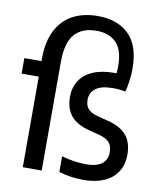

<svg xmlns="http://www.w3.org/2000/svg" viewBox="-90 -889 805 970"><g transform="rotate(10 312.0 -404.0)"><path d="M601.5 -153.5Q601.5 -103 578 -66Q554.5 -29 510.5 -9.5Q466.5 10 405.5 10Q337 10 278 -8.5V-89Q341.5 -70 403.5 -70Q457.5 -70 484.5 -90.8Q511.5 -111.5 511.5 -150.5Q511.5 -183 495.8 -200.5Q480 -218 447 -227L387.5 -242.5Q324 -259.5 294.5 -296Q265 -332.5 265 -392.5Q265 -439.5 287.8 -475Q310.5 -510.5 355.2 -530Q400 -549.5 463.5 -549.5H476Q478 -565 478 -585.5Q478 -669.5 441 -706.5Q404 -743.5 340.5 -743.5Q265.5 -743.5 227.2 -699.2Q189 -655 189 -556V0H92V-464.5H4V-544H92V-558.5Q92 -642.5 121.2 -700.8Q150.5 -759 204.8 -788.5Q259 -818 334.5 -818Q434 -818 492.8 -761.5Q551.5 -705 551.5 -585Q551.5 -554.5 547 -523Q542.5 -491.5 536 -466Q507 -472.5 471.5 -472.5Q411.5 -472.5 383.2 -450.5Q355 -428.5 355 -393Q355 -363.5 370 -346.2Q385 -329 417.5 -320L477 -305Q543 -287.5 572.2 -251Q601.5 -214.5 601.5 -153.5Z"/></g></svg>

Font: Encode Sans Condensed Medium
Style: Regular
Weight: 500
Width: 3
Designer: Multiple Designers
Foundry: Impallari Type
Version: Version 2.000